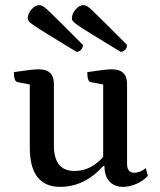

<svg xmlns="http://www.w3.org/2000/svg" viewBox="-20 -716 623 748"><path d="M214 12Q157 12 126.5 -25.5Q96 -63 96 -143V-387L49 -396Q34 -398 34 -435Q74 -441 96 -443.5Q118 -446 131 -446Q190 -446 190 -389V-149Q190 -50 270 -50Q306 -50 334.5 -66Q363 -82 382 -105V-387L334 -396Q320 -398 320 -435Q360 -441 381.5 -443.5Q403 -446 416 -446Q475 -446 475 -389V-78Q475 -43 503 -43Q526 -43 548 -61L556 -31Q538 -11 511 0.5Q484 12 459 12Q426 12 406.5 -9Q387 -30 387 -69H382Q309 12 214 12ZM278 -514Q209 -556 170 -580Q131 -604 113.5 -616Q96 -628 92 -633.5Q88 -639 88 -644Q88 -662 102.5 -679Q117 -696 133 -696Q139 -696 146 -692.5Q153 -689 168.5 -674.5Q184 -660 215.5 -628.5Q247 -597 303 -541Q303 -529 295 -521.5Q287 -514 278 -514ZM450 -514Q381 -556 342 -580Q303 -604 285.5 -616Q268 -628 264 -633.5Q260 -639 260 -644Q260 -662 274.5 -679Q289 -696 305 -696Q311 -696 318 -692.5Q325 -689 340.5 -674.5Q356 -660 387.5 -628.5Q419 -597 475 -541Q475 -529 467 -521.5Q459 -514 450 -514Z"/></svg>

Font: Petrona Medium
Style: Regular
Weight: 500
Designer: Ringo R. Seeber
Foundry: Ringo R. Seeber
Version: Version 2.001; ttfautohint (v1.8.3)